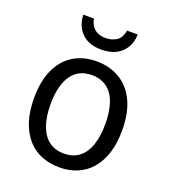

<svg xmlns="http://www.w3.org/2000/svg" viewBox="-137 -839 837 949"><g transform="rotate(20 281.5 -365.0)"><path d="M283 10Q232 10 189 -7.5Q146 -25 115 -60.5Q84 -96 67 -148Q50 -200 50 -270Q50 -361 79 -422.5Q108 -484 160 -515Q212 -546 280 -546Q348 -546 401 -515Q454 -484 484 -422Q514 -360 514 -267Q514 -198 497 -146.5Q480 -95 449.5 -60Q419 -25 376.5 -7.5Q334 10 283 10ZM282 -62Q329 -62 361 -86.5Q393 -111 409 -157.5Q425 -204 425 -269Q425 -334 409 -380Q393 -426 360.5 -450Q328 -474 281 -474Q210 -474 173.5 -420.5Q137 -367 137 -269Q137 -204 153.5 -157.5Q170 -111 202 -86.5Q234 -62 282 -62ZM279 -608Q214 -608 177 -644Q140 -680 138 -740H194Q199 -713 212 -697.5Q225 -682 243 -675.5Q261 -669 281 -669Q311 -669 336 -684Q361 -699 368 -740H424Q423 -681 385 -644.5Q347 -608 279 -608Z"/></g></svg>

Font: Noto Sans Mono SemiCondensed
Style: Regular
Weight: 400
Width: 4
Designer: Monotype Design Team
Foundry: Monotype Imaging Inc.
Version: Version 2.010